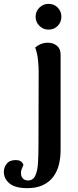

<svg xmlns="http://www.w3.org/2000/svg" viewBox="-119 -749 404 998"><path d="M23 229Q-40 229 -69.5 204.5Q-99 180 -99 144Q-99 121 -84 102Q-69 83 -37 83Q-22 83 -12.5 88.5Q-3 94 3 108Q-2 118 -6 129Q-10 140 -10 150Q-10 164 -4.5 173Q1 182 9.5 185.5Q18 189 27 189Q53 189 64.5 164Q76 139 78.5 98Q81 57 81 9L82 -379Q82 -403 78.5 -437.5Q75 -472 64 -502Q76 -513 93 -520Q110 -527 130 -527Q158 -527 177 -511Q196 -495 196 -466V30Q196 70 187.5 105.5Q179 141 158.5 169Q138 197 104.5 213Q71 229 23 229ZM133 -595Q106 -595 86 -614.5Q66 -634 66 -662Q66 -690 86 -709.5Q106 -729 133 -729Q162 -729 181 -709.5Q200 -690 200 -662Q200 -634 181 -614.5Q162 -595 133 -595Z"/></svg>

Font: Arima SemiBold
Style: Regular
Weight: 600
Designer: Joana Correia and Natanael Gama
Foundry: NDISCOVER
Version: Version 1.101;gftools[0.9.23]